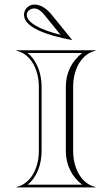

<svg xmlns="http://www.w3.org/2000/svg" viewBox="-20 -820 490 840"><path d="M294 -645 295 -646 209.3 -751.7C187.2 -779 161.9 -800 130 -800C105.2 -800 85 -779.8 85 -755C85 -700.5 184.1 -665.5 294 -645ZM245 -667.7C156 -689.6 97 -721.3 97 -755C97 -770.5 111.8 -783 130 -783C151.3 -783 166.9 -764 183 -744.1ZM162 -160V-440C162 -500.8 140.1 -557 100.6 -588H339.4C292.4 -551.2 268 -499.9 268 -440V-160C268 -100.1 292.4 -48.8 339.4 -12H100.6C141.2 -43.8 162 -99.7 162 -160ZM150 -160C150 -82.9 113.7 -15.5 52 -2V0H398V-2C336.3 -15.5 300 -82.9 300 -160V-440C300 -517.1 336.3 -584.5 398 -598V-600H52V-598C113.7 -584.5 150 -517.1 150 -440Z"/></svg>

Font: Sortefax
Style: Medium
Weight: 500
Designer: gluk
Foundry: gluk
Version: Version 0.261